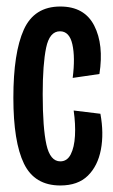

<svg xmlns="http://www.w3.org/2000/svg" viewBox="-20 -558 347 589"><path d="M165 11Q86 11 53.5 -56Q21 -123 21 -258Q21 -396 53 -467Q85 -538 165 -538Q239 -538 269 -479.5Q299 -421 285 -331L203 -319Q211 -382 202 -422Q193 -462 164 -462Q132 -462 121.5 -411.5Q111 -361 111 -269Q111 -165 122.5 -114Q134 -63 165 -63Q186 -63 197 -84.5Q208 -106 210 -141.5Q212 -177 206 -219L288 -209Q299 -149 289.5 -99Q280 -49 249.5 -19Q219 11 165 11Z"/></svg>

Font: Bricolage Grotesque 96pt Condensed
Style: Regular
Weight: 400
Width: 3
Designer: Mathieu Triay
Foundry: Atelier Triay
Version: Version 1.001; ttfautohint (v1.8.4.7-5d5b);gftools[0.9.33.de